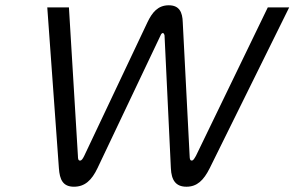

<svg xmlns="http://www.w3.org/2000/svg" viewBox="-20 -698 1115 727"><path d="M349 -61 588 -564C590 -570 594 -573 597 -573C599 -573 602 -569 603 -564L627 -61C629 -15 646 9 686 9C726 9 751 -15 774 -61L1075 -670H994L722 -108C714 -94 711 -90 706 -90C701 -90 698 -94 698 -108L672 -613C671 -652 659 -678 619 -678C578 -678 556 -651 538 -613L299 -108C293 -96 289 -90 283 -90C277 -90 275 -95 275 -108L241 -670H159L203 -61C206 -18 218 9 260 9C301 9 327 -15 349 -61Z"/></svg>

Font: LT Wave Text Light Italic
Style: Regular
Weight: 300
Designer: Daniel Lyons
Version: Version 2.5 (Glyphs App)